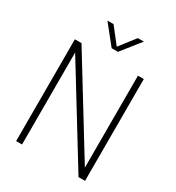

<svg xmlns="http://www.w3.org/2000/svg" viewBox="-218 -1077 1110 1209"><g transform="rotate(30 337.0 -472.0)"><path d="M544.5 -740H587V0H539.5L129 -668.5V0H86V-740H134L544.5 -71.5ZM425.5 -944.5H469.5L360 -807H314.5L204.5 -944.5H249L337.5 -831.5Z"/></g></svg>

Font: Encode Sans Semi Condensed ExLight
Style: Regular
Weight: 275
Width: 4
Designer: Multiple Designers
Foundry: Impallari Type
Version: Version 2.000